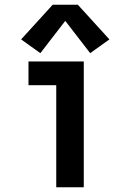

<svg xmlns="http://www.w3.org/2000/svg" viewBox="-20 -789 540 809"><path d="M217 0H333V-530H100V-430H217ZM150 -565 255 -701 360 -565 441 -623 308 -769H202L69 -623Z"/></svg>

Font: Iosevka SS09
Style: Bold
Weight: 700
Monospace: yes
Designer: Belleve Invis
Foundry: Belleve Invis
Version: Version 5.2.1; ttfautohint (v1.8.3)